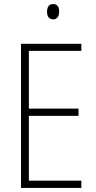

<svg xmlns="http://www.w3.org/2000/svg" viewBox="-20 -931 475 951"><path d="M243 -911C221 -911 213 -893 213 -873C213 -851 222 -835 243 -835C263 -835 273 -850 273 -874C273 -894 266 -911 243 -911ZM383 0V-36H123V-357H369V-393H123V-679H383V-714H84V0Z"/></svg>

Font: Noto Sans Devanagari Condensed ExtraLight
Style: Regular
Weight: 200
Width: 3
Designer: Jelle Bosma - Monotype Design Team
Foundry: Monotype Imaging Inc.
Version: Version 2.004